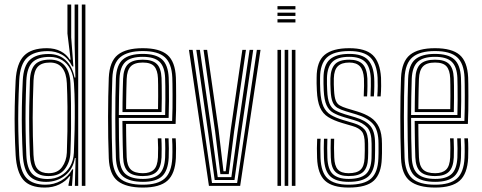

<svg xmlns="http://www.w3.org/2000/svg" viewBox="-20 -820 2126 847"><path d="M356.7 0H340.9V-800H356.7ZM325 0H310.2L313.6 -122.9L310.3 -123Q302.3 -73.8 266.9 -45.7Q231.5 -17.7 183.6 -17.7Q133.9 -17.7 109.1 -44.4Q84.3 -71.1 80.4 -136.4Q77.8 -185.6 76.7 -238.3Q75.6 -291 76.5 -347.5Q77.4 -404 80.4 -464.7Q83.7 -529.8 111.8 -555.8Q139.8 -581.8 194.6 -581.8Q240.6 -581.8 270 -554.2Q299.4 -526.6 308.8 -478.1H312.6L309.2 -626.4V-800H325ZM189.9 -30.3Q222 -30.3 247.5 -44.5Q273.1 -58.7 288.6 -84.7Q304.2 -110.7 305.9 -146.3Q307.9 -191.8 309.1 -245.8Q310.3 -299.8 309.8 -353.8Q309.3 -407.8 306.2 -452.7Q303.8 -487.7 290.7 -513.8Q277.5 -539.9 254.5 -554.4Q231.5 -569 198.8 -569Q146.9 -569 122.8 -544.9Q98.8 -520.7 96.2 -464.2Q93.7 -402.9 92.9 -349.4Q92.1 -295.8 93 -244Q93.8 -192.1 96.2 -135.8Q98.7 -79.3 120.6 -54.8Q142.5 -30.3 189.9 -30.3ZM194 -43.3Q152.4 -43.3 133.2 -65.1Q114 -86.8 111.8 -137Q109.6 -192.5 108.9 -244.8Q108.2 -297.1 109 -351.2Q109.9 -405.2 112 -465.5Q113.9 -513.7 134.5 -535.3Q155.1 -557 200.3 -557Q243.7 -557 266.1 -529.6Q288.6 -502.2 290.7 -452.8Q292.5 -414 293.2 -362.5Q293.9 -310.9 293.4 -254.9Q292.9 -198.8 290.7 -146.3Q288.9 -104.1 265.7 -73.7Q242.5 -43.3 194 -43.3ZM194.4 -55.9Q234.2 -55.9 253.7 -82.8Q273.1 -109.6 274.9 -146.7Q276.6 -187.9 277.4 -240.9Q278.1 -293.9 277.6 -349.3Q277.1 -404.7 274.9 -452.6Q273 -496.6 254.6 -520.3Q236.1 -544.1 200.5 -544.1Q163.9 -544.1 146.8 -525.7Q129.8 -507.4 127.9 -465.5Q124.4 -378.7 124.2 -300.1Q124.1 -221.5 127.7 -136.9Q129.7 -91.4 146.2 -73.7Q162.6 -55.9 194.4 -55.9ZM177.6 7.4Q111.7 7.4 82.5 -27Q53.4 -61.4 49 -135.9Q46 -190.5 45 -242.9Q43.9 -295.4 45 -349.9Q46 -404.4 49 -464.9Q53.3 -540.4 85.7 -573.9Q118.1 -607.4 186.7 -607.4Q221.7 -607.4 248 -593.7Q274.2 -579.9 287.7 -556.9H291.5L277.5 -672.2V-800H294.1V-654.9L303.7 -526.9L298.8 -526.9Q281.5 -563.1 253.3 -578.8Q225.1 -594.5 191.2 -594.5Q130.8 -594.5 99.7 -565.6Q68.5 -536.7 64.8 -465.5Q61.8 -403 60.8 -348.3Q59.8 -293.5 60.9 -241.6Q62 -189.6 64.8 -135.1Q69 -64.1 96.8 -34.6Q124.6 -5.2 180.9 -5.2Q217.7 -5.2 249.3 -22.9Q281 -40.5 298.8 -72.9H302.8L297.5 0H282.1L282.3 -6L289.8 -42.4H286.4Q270.1 -20.2 241.7 -6.4Q213.3 7.4 177.6 7.4Z M610.5 7.4Q536.2 7.4 499.4 -21.5Q462.7 -50.5 459.9 -121.9Q458.2 -166.1 457.4 -212.3Q456.7 -258.4 456.7 -304.5Q456.7 -350.5 457.6 -394.2Q458.4 -438 459.9 -477Q463.2 -549 499.6 -578.2Q536 -607.4 609.8 -607.4Q684.2 -607.4 718.4 -577.9Q752.7 -548.3 755.9 -478.5Q756.4 -471 756.6 -448.5Q756.9 -426.1 757 -395.6Q757.1 -365 756.7 -332.7Q756.2 -300.5 754.7 -273.4H536.1Q536.4 -246.9 536.6 -222.7Q536.9 -198.5 537.5 -175Q538.1 -151.6 538.8 -126.9Q540.2 -88.9 556.8 -72.4Q573.5 -55.9 610.5 -55.9Q642 -55.9 658.4 -71.4Q674.8 -86.8 676.8 -126.1Q677.7 -143.7 677.5 -167.5Q677.3 -191.3 676.1 -209.8H691.9Q693.2 -188.2 693.2 -164.4Q693.3 -140.5 692.6 -125.5Q690.4 -81.5 671.1 -62.4Q651.9 -43.3 610.5 -43.3Q565.1 -43.3 544.9 -62.8Q524.7 -82.2 523 -126.2Q522 -153.6 521.4 -181.1Q520.8 -208.6 520.5 -235.2Q520.3 -261.9 520 -286.5H739.4Q740.6 -313.4 741 -343.5Q741.3 -373.6 741.2 -401.4Q741 -429.1 740.8 -449.7Q740.5 -470.2 740.1 -477.8Q737.4 -540.6 707 -567.7Q676.7 -594.8 609.8 -594.8Q543.8 -594.8 511 -568Q478.2 -541.3 475.5 -474.7Q474.1 -440.3 473.3 -397.2Q472.6 -354 472.5 -307Q472.5 -260 473.3 -213.3Q474 -166.6 475.5 -124.7Q478 -61.3 509 -33.2Q540 -5.2 610.5 -5.2Q675.9 -5.2 706.4 -32.4Q736.9 -59.6 740.1 -123.7Q740.6 -134.2 740.7 -149.5Q740.9 -164.8 740.5 -180.8Q740.2 -196.9 739.2 -209.8H755Q756.5 -190.4 756.6 -164.8Q756.7 -139.1 755.9 -122.9Q752.5 -53.2 718.6 -22.9Q684.8 7.4 610.5 7.4ZM610.5 -17.8Q551.9 -17.8 522.8 -41.5Q493.7 -65.3 491.3 -124.5Q490 -161.3 489.3 -205.5Q488.6 -249.8 488.5 -296.8Q488.4 -343.9 489.1 -389.3Q489.9 -434.8 491.3 -473.8Q493.8 -533.8 522.5 -558Q551.2 -582.2 609.8 -582.2Q668.3 -582.2 695 -557.8Q721.6 -533.5 724.2 -477.5Q724.7 -468.2 725.1 -440Q725.5 -411.7 725.4 -374.3Q725.2 -336.9 723.9 -299.6H504.2Q504.2 -255.4 504.9 -209.5Q505.7 -163.6 507.1 -125.6Q509.2 -73.5 534 -52.1Q558.8 -30.7 610.5 -30.7Q659.5 -30.7 682.7 -52.2Q705.8 -73.7 708.4 -124.8Q709.2 -140.3 709.1 -165.2Q709 -190.1 707.7 -209.8H723.6Q724.8 -189.4 724.9 -164.8Q725 -140.2 724.2 -124.3Q721.4 -67.3 695 -42.6Q668.6 -17.8 610.5 -17.8ZM504.2 -312.6H708.5Q709.4 -345.8 709.5 -379.5Q709.6 -413.1 709.3 -439.5Q708.9 -465.9 708.4 -476.6Q706.3 -526.1 683.4 -547.7Q660.4 -569.3 609.8 -569.3Q557.4 -569.3 533.4 -547.2Q509.5 -525 507.1 -473.1Q505.7 -436.4 505.1 -394.4Q504.5 -352.3 504.2 -312.6ZM520.3 -325.7Q520.4 -344.4 520.6 -369.3Q520.9 -394.3 521.5 -421.1Q522.1 -447.9 523 -472.2Q524.8 -517.8 545.1 -537.3Q565.5 -556.7 609.8 -556.7Q652.2 -556.7 671.5 -538Q690.8 -519.3 692.6 -476.1Q693.1 -465.6 693.4 -441.5Q693.7 -417.3 693.7 -386.8Q693.6 -356.2 692.7 -325.7ZM536.2 -338.7H677.1Q677.7 -368.8 677.7 -396.8Q677.7 -424.8 677.5 -445.8Q677.2 -466.7 676.8 -475Q675.3 -510.3 660.5 -527.2Q645.8 -544.1 609.8 -544.1Q572.6 -544.1 556.4 -526.7Q540.2 -509.4 538.8 -471.6Q538.1 -448.3 537.5 -426.2Q537 -404.1 536.7 -382.5Q536.5 -360.9 536.2 -338.7Z M901.7 0 813.6 -600H829.8L915.2 -12.8H1026.1L1113.1 -600H1129.3L1039.5 0ZM927.1 -25.9 898.7 -231.8 845.9 -600H861.8L914 -236.3L940.5 -38.7H1000.7L1027.7 -235.4L1081.1 -600H1097L1043 -230.3L1014.4 -25.9ZM952.2 -51.8 928.9 -240.7 877.9 -600H893.8L944.4 -245.4L965.9 -64.6H975.6L997.5 -245.1L1049.1 -600H1065L1012.8 -240.6L989.1 -51.8Z M1204.1 -778.5V-792.9H1283.3V-778.5ZM1204.1 -720.9V-735.3H1283.3V-720.9ZM1204.1 -749.7V-764.1H1283.3V-749.7ZM1267.4 0V-600H1283.3V0ZM1204.1 0V-600H1219.9V0ZM1235.8 0V-600H1251.6V0Z M1517.8 7.4Q1446.5 7.4 1413.9 -22.7Q1381.4 -52.8 1378.8 -122.9Q1378.1 -144.8 1378 -166Q1378 -187.2 1379.2 -208H1394.3Q1393.1 -188.5 1393.2 -166.6Q1393.2 -144.8 1394 -123.5Q1396.2 -59.1 1425.6 -32.2Q1454.9 -5.2 1517.8 -5.2Q1587.4 -5.2 1617.3 -32.6Q1647.2 -59.9 1649.2 -121.1Q1649.8 -136 1649.9 -144.8Q1650 -153.6 1649.9 -162.6Q1649.8 -171.5 1649.8 -186.2Q1649.8 -246.7 1624.9 -273.8Q1600.1 -301 1551.8 -315.3L1506 -329Q1483.9 -335.6 1469.4 -343.8Q1454.9 -352.1 1447.5 -369.6Q1440 -387.1 1438.6 -421.2Q1437.9 -439 1437.5 -449.3Q1437.1 -459.5 1437.6 -475.1Q1439 -516.1 1457.5 -536.4Q1476 -556.7 1521 -556.7Q1559.9 -556.7 1579.2 -537.7Q1598.5 -518.7 1600.7 -473.9Q1601.2 -464.5 1601 -441Q1600.9 -417.6 1599.4 -394.7H1584.6Q1585.9 -417.2 1586 -440.8Q1586.1 -464.5 1585.6 -473.4Q1583.5 -510 1568 -527.1Q1552.4 -544.1 1521 -544.1Q1487.1 -544.1 1470.5 -528Q1453.9 -511.9 1452.7 -474.9Q1452.3 -458.6 1452.6 -447.9Q1453 -437.3 1453.7 -421.4Q1455.2 -391.8 1461 -376.9Q1466.7 -361.9 1478.7 -355Q1490.7 -348 1510.3 -342L1555.5 -328.4Q1590.1 -318.1 1614.6 -302.1Q1639 -286.2 1652 -258.8Q1665 -231.4 1665 -186.2Q1665 -171.2 1665.1 -162.3Q1665.2 -153.3 1665.1 -144.5Q1665 -135.7 1664.3 -120.9Q1662.2 -54.7 1629.7 -23.6Q1597.2 7.4 1517.8 7.4ZM1517.8 -17.8Q1462.7 -17.8 1437 -42Q1411.3 -66.2 1409.1 -124.2Q1408.4 -144.9 1408.3 -166.6Q1408.2 -188.2 1409.2 -208H1424.2Q1423.3 -188.3 1423.4 -167.2Q1423.5 -146.1 1424.2 -124.8Q1425.9 -72.9 1448.5 -51.8Q1471.1 -30.7 1517.8 -30.7Q1569.4 -30.7 1593.3 -51.4Q1617.1 -72.2 1618.9 -121.9Q1619.5 -139.9 1619.4 -153.9Q1619.3 -167.8 1619.3 -186.2Q1619.3 -237.1 1599.9 -257.9Q1580.6 -278.7 1544.2 -289.4L1497.7 -303.1Q1469.2 -311.5 1449.9 -322.6Q1430.7 -333.6 1420.4 -356.1Q1410.2 -378.6 1408.1 -420.9Q1407.3 -436.8 1407.1 -450Q1406.9 -463.2 1407.1 -475.6Q1407.2 -532.9 1434.7 -557.5Q1462.2 -582.2 1521 -582.2Q1578.3 -582.2 1603 -556.1Q1627.7 -530.1 1630.7 -476.1Q1631.6 -462.6 1631.3 -438.4Q1631 -414.2 1629.3 -394.7H1614.5Q1615.8 -414 1616 -439.8Q1616.3 -465.6 1615.8 -474.2Q1613.3 -525.5 1590.5 -547.4Q1567.8 -569.3 1521 -569.3Q1469 -569.3 1446.4 -547.1Q1423.7 -524.8 1422.4 -476.2Q1422 -458.4 1422.4 -447.7Q1422.7 -437 1423.4 -421Q1424.9 -382.9 1433.6 -362.9Q1442.2 -342.9 1459 -333.3Q1475.9 -323.7 1501.8 -315.9L1547.9 -302.3Q1591.3 -289.5 1612.9 -265.4Q1634.6 -241.3 1634.6 -186.2Q1634.6 -170.9 1634.7 -156.3Q1634.8 -141.6 1634 -121.5Q1632.1 -66.7 1605.7 -42.3Q1579.3 -17.8 1517.8 -17.8ZM1517.8 -43.3Q1478.6 -43.3 1459.7 -61.7Q1440.7 -80.1 1439.3 -125.3Q1438.7 -148 1438.5 -167.3Q1438.3 -186.7 1439.3 -208H1454.2Q1453.2 -186.6 1453.5 -167.9Q1453.7 -149.2 1454.5 -125.7Q1455.7 -88.3 1470.5 -72.1Q1485.3 -55.9 1517.8 -55.9Q1553.7 -55.9 1570.3 -71Q1586.8 -86.1 1588.3 -122.4Q1589.4 -144.5 1589.2 -155.2Q1589 -165.9 1589 -186.2Q1588.9 -224.2 1576.4 -239.8Q1563.8 -255.5 1536.5 -263.5L1489.1 -277.5Q1451.8 -288.6 1427.8 -303.6Q1403.8 -318.5 1391.9 -345.7Q1379.9 -372.8 1377.8 -420.6Q1376.9 -440.8 1376.7 -452Q1376.6 -463.2 1376.8 -477.3Q1376.7 -548.8 1412.2 -578.1Q1447.7 -607.4 1521 -607.4Q1592 -607.4 1624.2 -577.1Q1656.5 -546.8 1660.9 -477.2Q1661.6 -465.6 1661.4 -440.5Q1661.2 -415.5 1659.3 -394.7H1644.4Q1646.3 -416.6 1646.4 -441Q1646.5 -465.3 1645.8 -476.7Q1642.2 -538.9 1613.5 -566.9Q1584.8 -594.8 1521 -594.8Q1452.5 -594.8 1422.2 -566.6Q1392 -538.3 1391.9 -475.8Q1391.8 -463.7 1391.9 -451.3Q1392 -438.9 1392.9 -420.8Q1395.4 -375.2 1406.7 -350.5Q1418 -325.8 1439.5 -313.1Q1461 -300.3 1493.4 -290.6L1540.5 -276.6Q1573.5 -266.7 1588.8 -248.1Q1604.1 -229.4 1604.1 -186.2Q1604.1 -171.5 1604.2 -162.7Q1604.3 -153.9 1604.2 -145.1Q1604.1 -136.4 1603.5 -121.5Q1602 -81.3 1582.9 -62.3Q1563.8 -43.3 1517.8 -43.3Z M1899.8 7.4Q1825.4 7.4 1788.7 -21.5Q1751.9 -50.5 1749.1 -121.9Q1747.4 -166.1 1746.7 -212.3Q1745.9 -258.4 1746 -304.5Q1746 -350.5 1746.8 -394.2Q1747.7 -438 1749.1 -477Q1752.4 -549 1788.8 -578.2Q1825.3 -607.4 1899 -607.4Q1973.4 -607.4 2007.7 -577.9Q2042 -548.3 2045.2 -478.5Q2045.6 -471 2045.9 -448.5Q2046.1 -426.1 2046.3 -395.6Q2046.4 -365 2045.9 -332.7Q2045.4 -300.5 2044 -273.4H1825.4Q1825.6 -246.9 1825.9 -222.7Q1826.1 -198.5 1826.7 -175Q1827.3 -151.6 1828.1 -126.9Q1829.5 -88.9 1846.1 -72.4Q1862.7 -55.9 1899.8 -55.9Q1931.3 -55.9 1947.7 -71.4Q1964.1 -86.8 1966 -126.1Q1966.9 -143.7 1966.8 -167.5Q1966.6 -191.3 1965.3 -209.8H1981.2Q1982.4 -188.2 1982.5 -164.4Q1982.6 -140.5 1981.9 -125.5Q1979.6 -81.5 1960.4 -62.4Q1941.2 -43.3 1899.8 -43.3Q1854.4 -43.3 1834.2 -62.8Q1813.9 -82.2 1812.2 -126.2Q1811.3 -153.6 1810.6 -181.1Q1810 -208.6 1809.8 -235.2Q1809.5 -261.9 1809.3 -286.5H2028.7Q2029.9 -313.4 2030.2 -343.5Q2030.5 -373.6 2030.4 -401.4Q2030.3 -429.1 2030 -449.7Q2029.8 -470.2 2029.3 -477.8Q2026.6 -540.6 1996.3 -567.7Q1965.9 -594.8 1899 -594.8Q1833 -594.8 1800.3 -568Q1767.5 -541.3 1764.7 -474.7Q1763.3 -440.3 1762.6 -397.2Q1761.8 -354 1761.8 -307Q1761.8 -260 1762.5 -213.3Q1763.2 -166.6 1764.7 -124.7Q1767.2 -61.3 1798.2 -33.2Q1829.2 -5.2 1899.8 -5.2Q1965.2 -5.2 1995.7 -32.4Q2026.2 -59.6 2029.3 -123.7Q2029.8 -134.2 2030 -149.5Q2030.1 -164.8 2029.8 -180.8Q2029.4 -196.9 2028.4 -209.8H2044.2Q2045.7 -190.4 2045.8 -164.8Q2045.9 -139.1 2045.2 -122.9Q2041.7 -53.2 2007.9 -22.9Q1974 7.4 1899.8 7.4ZM1899.8 -17.8Q1841.1 -17.8 1812 -41.5Q1782.9 -65.3 1780.6 -124.5Q1779.3 -161.3 1778.6 -205.5Q1777.8 -249.8 1777.7 -296.8Q1777.7 -343.9 1778.4 -389.3Q1779.1 -434.8 1780.5 -473.8Q1783 -533.8 1811.7 -558Q1840.5 -582.2 1899 -582.2Q1957.6 -582.2 1984.2 -557.8Q2010.9 -533.5 2013.5 -477.5Q2014 -468.2 2014.4 -440Q2014.7 -411.7 2014.6 -374.3Q2014.5 -336.9 2013.1 -299.6H1793.5Q1793.5 -255.4 1794.2 -209.5Q1794.9 -163.6 1796.4 -125.6Q1798.5 -73.5 1823.3 -52.1Q1848.1 -30.7 1899.8 -30.7Q1948.7 -30.7 1971.9 -52.2Q1995.1 -73.7 1997.7 -124.8Q1998.4 -140.3 1998.3 -165.2Q1998.2 -190.1 1997 -209.8H2012.8Q2014.1 -189.4 2014.2 -164.8Q2014.2 -140.2 2013.5 -124.3Q2010.7 -67.3 1984.3 -42.6Q1957.8 -17.8 1899.8 -17.8ZM1793.5 -312.6H1997.8Q1998.7 -345.8 1998.8 -379.5Q1998.9 -413.1 1998.5 -439.5Q1998.2 -465.9 1997.7 -476.6Q1995.6 -526.1 1972.6 -547.7Q1949.7 -569.3 1899 -569.3Q1846.6 -569.3 1822.7 -547.2Q1798.7 -525 1796.4 -473.1Q1795 -436.4 1794.4 -394.4Q1793.7 -352.3 1793.5 -312.6ZM1809.6 -325.7Q1809.6 -344.4 1809.9 -369.3Q1810.1 -394.3 1810.7 -421.1Q1811.3 -447.9 1812.2 -472.2Q1814 -517.8 1834.4 -537.3Q1854.8 -556.7 1899 -556.7Q1941.4 -556.7 1960.7 -538Q1980 -519.3 1981.8 -476.1Q1982.3 -465.6 1982.7 -441.5Q1983 -417.3 1982.9 -386.8Q1982.8 -356.2 1982 -325.7ZM1825.5 -338.7H1966.3Q1967 -368.8 1967 -396.8Q1966.9 -424.8 1966.7 -445.8Q1966.5 -466.7 1966 -475Q1964.5 -510.3 1949.8 -527.2Q1935 -544.1 1899 -544.1Q1861.8 -544.1 1845.7 -526.7Q1829.5 -509.4 1828.1 -471.6Q1827.4 -448.3 1826.8 -426.2Q1826.2 -404.1 1826 -382.5Q1825.7 -360.9 1825.5 -338.7Z"/></svg>

Font: Big Shoulders Inline Text Thin
Style: Regular
Weight: 100
Designer: Patric King
Foundry: XO Type Co
Version: Version 2.002